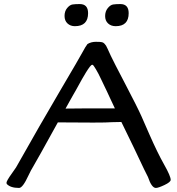

<svg xmlns="http://www.w3.org/2000/svg" viewBox="-20 -914 872 946"><path d="M439 -310 265 -311Q158 -117 145 -96Q132 -75 120 -49Q92 12 74 12Q31 12 13 -8Q12 -10 12 -14Q12 -18 18.5 -29.5Q25 -41 39.5 -61Q54 -81 59 -89Q179 -302 276.5 -467.5Q374 -633 387.5 -658.5Q401 -684 411 -697Q429 -708 452.5 -708Q476 -708 483 -706Q490 -704 495 -698.5Q500 -693 502.5 -689Q505 -685 510 -674Q515 -663 526 -639Q537 -615 597 -500.5Q657 -386 677 -341Q697 -296 716 -252Q756 -161 788.5 -103.5Q821 -46 821 -28Q821 -17 790.5 -2.5Q760 12 748 12Q727 12 709 -42L690 -80Q671 -121 639 -187.5Q607 -254 578 -313Q555 -312 531 -312Q508 -310 439 -310ZM303 -379 412 -380H546Q536 -400 522.5 -430Q509 -460 506.5 -464.5Q504 -469 499 -480Q494 -491 489 -501Q484 -511 477.5 -525Q471 -539 465 -550.5Q459 -562 453 -572Q440 -595 435 -595Q430 -595 422 -584.5Q414 -574 403.5 -557Q393 -540 384 -524Q357 -474 352.5 -467Q348 -460 341.5 -448Q335 -436 323.5 -416Q312 -396 303 -379ZM373 -894Q414 -894 414 -849Q414 -785 349 -785Q327 -785 312.5 -798.5Q298 -812 298 -835.5Q298 -859 311 -874.5Q324 -890 337.5 -892Q351 -894 373 -894ZM573 -894Q614 -894 614 -849Q614 -785 550 -785Q527 -785 512.5 -798.5Q498 -812 498 -835Q498 -858 511 -874Q524 -890 538 -892Q552 -894 573 -894Z"/></svg>

Font: Cagliostro
Style: Regular
Weight: 400
Designer: Matthew Desmond
Foundry: Matthew Desmond
Version: Version